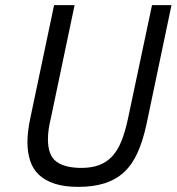

<svg xmlns="http://www.w3.org/2000/svg" viewBox="-20 -720 689 749"><path d="M573 -700H649L551 -233Q537 -169 516 -123Q495 -77 463.5 -48Q432 -19 388 -5Q344 9 286 9Q231 9 193 -3.5Q155 -16 131.5 -38.5Q108 -61 97.5 -93.5Q87 -126 87 -165Q87 -206 98 -258L191 -700H271L178 -257Q167 -213 167 -177Q167 -114 200 -89.5Q233 -65 298 -65Q337 -65 366.5 -76Q396 -87 417.5 -110Q439 -133 453.5 -169Q468 -205 479 -256Z"/></svg>

Font: PT Sans
Style: Italic
Weight: 400
Italic angle: -12°
Designer: A.Korolkova, O.Umpeleva, V.Yefimov
Foundry: ParaType Ltd
Version: Version 2.003W OFL